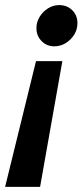

<svg xmlns="http://www.w3.org/2000/svg" viewBox="-70 -525 325 751"><path d="M173.9 -285.8 86.8 205.9H-50L70.8 -285.8ZM161.5 -505.1Q192.2 -505.1 212.6 -485Q232.9 -464.8 232.9 -434.4Q232.9 -410.1 220.3 -389.6Q207.6 -369.1 187.1 -356.4Q166.6 -343.8 142.3 -343.8Q112.6 -343.8 92.6 -364.4Q72.5 -385.1 72.5 -414.8Q72.5 -439.1 85.2 -459.5Q97.8 -479.8 118 -492.5Q138.2 -505.1 161.5 -505.1Z"/></svg>

Font: Red Hat Display VF
Style: Italic
Weight: 300
Italic angle: -12°
Designer: Pentagram, MCKL
Foundry: Pentagram, MCKL
Version: Version 1.023